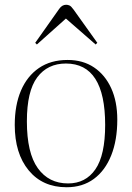

<svg xmlns="http://www.w3.org/2000/svg" viewBox="-20 -773 555 807"><path d="M260 14Q159 14 100.5 -57Q42 -128 42 -248Q42 -331 68 -392Q94 -453 143.5 -487Q193 -521 264 -521Q329 -521 375.5 -489.5Q422 -458 447.5 -402Q473 -346 473 -270Q473 -184 447.5 -120Q422 -56 374.5 -21Q327 14 260 14ZM266 -2Q340 -2 381 -61.5Q422 -121 422 -248Q422 -506 257 -506Q180 -506 136.5 -448Q93 -390 93 -263Q93 -130 139 -66Q185 -2 266 -2ZM135 -586 128 -593 229 -736Q241 -753 258 -753Q265 -753 272 -750Q279 -747 289 -733L389 -593L382 -586L257 -695Z"/></svg>

Font: Display Extralight
Style: Regular
Weight: 200
Designer: Latin by Veronika Burian and Jose Scaglione. Greek by Irene Vlachou. Cyrillic by Vera Evstafieva.
Foundry: TypeTogether
Version: Version 3.002